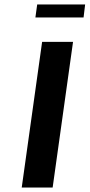

<svg xmlns="http://www.w3.org/2000/svg" viewBox="-20 -837 400 857"><path d="M353 -759H138L146 -817H360ZM215 0H77L168 -650H306Z"/></svg>

Font: Arsenal
Style: Bold Italic
Weight: 700
Italic angle: -9.10001°
Designer: Andrij Shevchenko
Foundry: Stairsfor
Version: Version 2.001;PS 002.001;hotconv 1.0.88;makeotf.lib2.5.64775